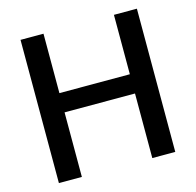

<svg xmlns="http://www.w3.org/2000/svg" viewBox="-115 -904 1070 1049"><g transform="rotate(-15 420.0 -380.0)"><path d="M90.8 -785.2H220.7V-449.2H619.1V-785.2H749V24.9H619.1V-340.3H220.7V24.9H90.8Z"/></g></svg>

Font: FORM UDPGothic
Style: Bold
Weight: 700
Foundry: Pronama LLC
Version: Version 1.051